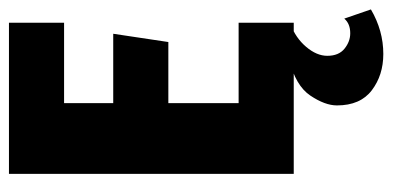

<svg xmlns="http://www.w3.org/2000/svg" viewBox="-238 -422 855 418"><g transform="rotate(-90 189.0 -212.5)"><path d="M20 -620H349V-500H174V-393H325L307 -273H174V-120H349V0H20ZM281 195Q235 195 202 170Q169 145 169 94Q169 68 190.5 36Q212 4 269 -10L346 -7Q316 4 296.5 27Q277 50 277 73Q277 98 292.5 110.5Q308 123 326 123Q347 123 358 110L378 168Q332 195 281 195Z"/></g></svg>

Font: Smooch Sans Black
Style: Regular
Weight: 900
Designer: Robert E. Leuschke
Foundry: Robert E. Leuschke
Version: Version 1.010; ttfautohint (v1.8.3)